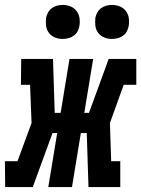

<svg xmlns="http://www.w3.org/2000/svg" viewBox="-50 -759 573 779"><path d="M83 0H-29L-30 -105H21L78 -260L72 -415H35L36 -520H165L172 -301H196L232 -520H328L292 -301H311L391 -520H503V-415H452L396 -260L401 -105H438V0H309L302 -219H278L242 0H146L182 -219H163ZM404 -601Q388 -601 373 -607Q358 -613 348.5 -625.5Q339 -638 337 -654Q335 -670 337 -687Q339 -698 345 -708.5Q351 -719 360.5 -726Q370 -733 381.5 -736Q393 -739 405 -739Q421 -739 436 -733Q451 -727 460.5 -714.5Q470 -702 472.5 -686Q475 -670 472 -653Q470 -642 464.5 -631.5Q459 -621 449 -614Q439 -607 427.5 -604Q416 -601 404 -601ZM204 -601Q188 -601 173 -607Q158 -613 148.5 -625.5Q139 -638 137 -654Q135 -670 137 -687Q139 -698 145 -708.5Q151 -719 160.5 -726Q170 -733 181.5 -736Q193 -739 205 -739Q221 -739 236 -733Q251 -727 260.5 -714.5Q270 -702 272.5 -686Q275 -670 272 -653Q270 -642 264.5 -631.5Q259 -621 249 -614Q239 -607 227.5 -604Q216 -601 204 -601Z"/></svg>

Font: Iosevka Curly Slab Extrabold
Style: Italic
Weight: 800
Italic angle: -9°
Monospace: yes
Designer: Belleve Invis
Foundry: Belleve Invis
Version: Version 22.1.2; ttfautohint (v1.8.4)